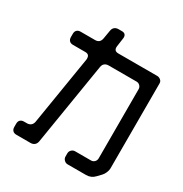

<svg xmlns="http://www.w3.org/2000/svg" viewBox="-196 -917 1120 1172"><g transform="rotate(30 364.0 -331.0)"><path d="M225 -509 146 -24Q143 -7 132 2Q121 11 105 11H84Q68 11 58.5 20Q49 29 49 46V69Q49 85 58 94.5Q67 104 84 104H184Q200 104 211 95Q222 86 225 69L319 -509Q322 -527 333 -535.5Q344 -544 360 -544H557Q571 -544 581 -534Q591 -524 591 -510V-23Q591 -8 581 2Q571 12 557 12H445Q431 12 420.5 22Q410 32 410 47V69Q410 83 420.5 93.5Q431 104 445 104H575Q611 104 635 78L659 53Q669 43 676.5 26Q684 9 684 -5V-605Q684 -619 673 -628Q662 -637 649 -637H375Q341 -637 346 -672L354 -729Q355 -732 355 -737Q355 -766 326 -766H302Q286 -766 275 -757.5Q264 -749 261 -731L251 -672Q245 -637 211 -637H109Q93 -637 83.5 -628Q74 -619 74 -602V-579Q74 -563 83 -553.5Q92 -544 109 -544H196Q225 -544 225 -515V-514Q225 -513 225 -511.5Q225 -510 225 -509Z"/></g></svg>

Font: WD-XL Lubrifont TC
Style: Regular
Weight: 400
Designer: [WD-XL Lubrifont] Copyright 2020-2022 (c) NightFurySL2001, Skr-ZERO; [ZCOOL QingKe HuangYou] Copyright 2018-2022 (c) The
Version: Version 2.001;hotconv 1.1.1;makeotfexe 2.6.0